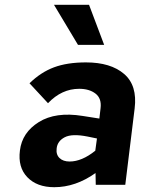

<svg xmlns="http://www.w3.org/2000/svg" viewBox="-20 -770 599 800"><path d="M414 -583H305L205 -750H351ZM338 -510Q441 -510 497 -462Q553 -414 541 -318L502 0H379L378 -49Q295 10 206 10Q134 10 94 -31.5Q54 -73 63 -143Q72 -218 142 -261.5Q212 -305 324 -287L394 -276L399 -319Q404 -360 378 -380Q352 -400 310 -400Q237 -400 180 -340L103 -423Q150 -469 205 -489.5Q260 -510 338 -510ZM216 -151Q213 -126 228 -111.5Q243 -97 270 -97Q321 -97 377 -142L384 -193L345 -201Q280 -214 249.5 -198Q219 -182 216 -151Z"/></svg>

Font: Orkney
Style: BoldItalic
Weight: 700
Designer: Samuel Oakes and Alfredo Marco Pradil
Foundry: Alfredo Marco Pradil
Version: 1.0; ttfautohint (v1.5)